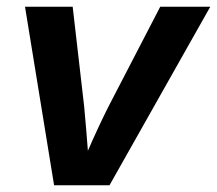

<svg xmlns="http://www.w3.org/2000/svg" viewBox="-20 -548 642 568"><path d="M602 -528 304 0H140L54 -528H195L229 -233L235 -165Q240 -107 240 -102Q270 -171 300 -231L454 -528Z"/></svg>

Font: Libra Sans
Style: Bold Italic
Weight: 700
Italic angle: -12°
Foundry: Context Ltd
Version: Version 1.002